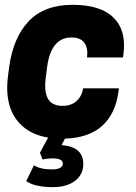

<svg xmlns="http://www.w3.org/2000/svg" viewBox="-20 -563 567 798"><path d="M175.8 -284.2 170.9 -246.1Q162.1 -184.6 178.7 -153.8Q195.3 -123 240.2 -123Q276.4 -123 298.8 -143.8Q321.3 -164.6 325.2 -195.8H474.1L472.2 -181.2Q460 -90.3 405 -40.3Q350.1 9.8 250 13.2L235.8 40Q326.2 46.9 326.2 118.2Q326.2 162.6 291.7 188.7Q257.3 214.8 200.2 214.8Q125.5 214.8 88.9 189.9L121.1 124Q147.5 141.1 194.8 141.1Q241.2 141.1 241.2 116.2Q241.2 95.2 195.8 95.2Q188 95.2 178.2 96.4Q168.5 97.7 163.1 98.6L157.2 100.1L146 71.8L180.2 8.8Q116.2 -1.5 75.2 -37.1Q34.2 -72.8 19.3 -125.7Q4.4 -178.7 13.2 -246.1L18.1 -284.2Q34.7 -406.7 99.4 -474.9Q164.1 -543 282.2 -543Q397.9 -543 451.9 -489.7Q505.9 -436.5 493.2 -338.9L491.2 -324.2H341.8Q346.7 -361.8 331.1 -384.5Q315.4 -407.2 276.9 -407.2Q191.9 -407.2 175.8 -284.2Z"/></svg>

Font: Cooper Hewitt
Style: Bold Italic
Weight: 712
Designer: Village Type and Design LLC
Foundry: Cooper Hewitt Smithsonian Design Museum
Version: 1.000